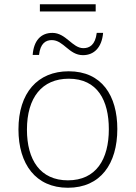

<svg xmlns="http://www.w3.org/2000/svg" viewBox="-20 -875 640 905"><path d="M168 -821H431V-855H168ZM134 -616H164C170 -671 196 -686 224 -686C280 -686 305 -615 371 -615C424 -615 460 -652 466 -720H436C429 -663 402 -648 373 -648C321 -648 291 -720 227 -720C173 -720 139 -684 134 -616ZM300 10C454 10 533 -103 533 -267C533 -424 460 -539 304 -539C157 -539 67 -437 67 -265C67 -102 148 10 300 10ZM300 -25C170 -25 107 -121 107 -264C107 -415 178 -504 304 -504C440 -504 493 -401 493 -266C493 -124 433 -25 300 -25Z"/></svg>

Font: Noto Sans Mono ExtraLight
Style: Regular
Weight: 200
Designer: Monotype Design Team
Foundry: Monotype Imaging Inc.
Version: Version 2.014